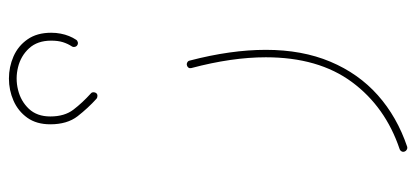

<svg xmlns="http://www.w3.org/2000/svg" viewBox="-270 -411 928 428"><g transform="rotate(-90 194.0 -197.0)"><path d="M261.7 -244.1Q258.8 -243.2 257.1 -240.7Q255.4 -238.3 256.3 -234.4Q280.3 -144 280.3 -68.4Q280.3 48.8 225.1 123.5Q169.9 198.2 75.2 230Q72.3 231 70.6 234.1Q68.8 237.3 70.3 241.2Q71.3 244.1 74.5 245.8Q77.6 247.6 81.1 246.6Q147.5 224.1 195.8 181.2Q244.1 138.2 270.5 75.4Q296.9 12.7 296.9 -68.4Q296.9 -146.5 272.9 -238.3Q272.5 -240.7 270.8 -242.2Q269 -243.7 266.8 -244.4Q264.6 -245.1 261.7 -244.1ZM130.9 -548.8Q130.9 -511.2 148.9 -488Q167 -464.8 188 -445.8Q190.4 -443.8 194.3 -443.8Q198.2 -443.8 200.2 -446.3Q201.7 -448.2 202.1 -450.4Q202.6 -452.6 202.1 -454.8Q201.7 -457 199.7 -458.5Q178.7 -477.5 163.6 -497.3Q148.4 -517.1 148.4 -548.8Q148.4 -552.7 146 -555.2Q143.6 -557.6 139.6 -557.6Q136.2 -557.6 133.5 -555.2Q130.9 -552.7 130.9 -548.8ZM130.9 -548.8Q130.9 -545.4 133.5 -542.7Q136.2 -540 139.6 -540Q143.6 -540 146 -542.7Q148.4 -545.4 148.4 -548.8Q148.4 -578.6 165.5 -596.7Q182.6 -614.7 207.8 -620.8Q232.9 -627 258.1 -620.8Q283.2 -614.7 300.3 -596.2Q317.4 -577.6 317.4 -546.9Q317.4 -543.5 320.1 -540.8Q322.8 -538.1 326.2 -538.1Q330.1 -538.1 332.5 -540.8Q335 -543.5 335 -546.9Q335 -578.6 320.3 -599.6Q305.7 -620.6 282.2 -630.9Q258.8 -641.1 232.9 -641.1Q207 -641.1 183.6 -630.9Q160.2 -620.6 145.5 -600.1Q130.9 -579.6 130.9 -548.8ZM304.7 -501Q302.7 -498 303.5 -494.4Q304.2 -490.7 307.1 -488.8Q310.1 -486.8 313.7 -487.5Q317.4 -488.3 319.3 -491.2Q324.2 -498.5 327.6 -507.1Q331.1 -515.6 333 -525.6Q335 -535.6 335 -546.9Q335 -550.8 332.5 -553.2Q330.1 -555.7 326.2 -555.7Q322.8 -555.7 320.1 -553.2Q317.4 -550.8 317.4 -546.9Q317.4 -531.7 314 -520.8Q310.5 -509.8 304.7 -501Z"/></g></svg>

Font: Mikhak VF
Style: Regular
Weight: 100
Designer: Amin Abedi
Version: Version 3.001